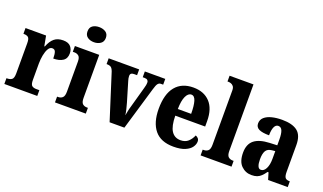

<svg xmlns="http://www.w3.org/2000/svg" viewBox="-76 -1240 2891 1721"><g transform="rotate(20 1369.0 -380.0)"><path d="M11 0V-55H15Q45 -55 62 -67.5Q79 -80 79 -127V-413Q79 -457 64.5 -469Q50 -481 22 -481H18V-536H214L232 -440H237Q258 -495 290 -521.5Q322 -548 374 -548Q424 -548 446.5 -522Q469 -496 469 -457Q469 -408 435 -386Q401 -364 345 -364Q345 -405 337.5 -426.5Q330 -448 306 -448Q284 -448 269 -422.5Q254 -397 246.5 -357.5Q239 -318 239 -278V-122Q239 -78 254.5 -66.5Q270 -55 295 -55H325V0Z M637 -626Q600 -626 575 -644Q550 -662 550 -698Q550 -736 575 -753Q600 -770 637 -770Q673 -770 699 -753Q725 -736 725 -698Q725 -662 699 -644Q673 -626 637 -626ZM494 0V-55H504Q529 -55 545.5 -70Q562 -85 562 -127V-414Q562 -453 545.5 -467Q529 -481 505 -481H489V-536H721V-126Q721 -84 737 -69.5Q753 -55 779 -55H788V0Z M877 -434Q867 -462 853.5 -471.5Q840 -481 811 -481V-536H1102V-481H1073Q1037 -481 1037 -451Q1037 -439 1039.5 -427.5Q1042 -416 1045 -406L1101 -218Q1110 -187 1116.5 -159Q1123 -131 1126 -107Q1130 -127 1134.5 -150.5Q1139 -174 1146 -196L1201 -394Q1206 -411 1208.5 -424Q1211 -437 1211 -452Q1211 -464 1202 -472.5Q1193 -481 1173 -481H1156V-536H1351V-481H1329Q1312 -481 1300.5 -466.5Q1289 -452 1277 -409L1156 0H1015Z M1626 10Q1505 10 1446 -62Q1387 -134 1387 -265Q1387 -406 1446.5 -478Q1506 -550 1616 -550Q1717 -550 1775 -488Q1833 -426 1833 -308V-257H1548Q1549 -158 1579 -112Q1609 -66 1666 -66Q1711 -66 1738.5 -91Q1766 -116 1781 -153Q1796 -148 1806 -136.5Q1816 -125 1816 -107Q1816 -80 1797 -53Q1778 -26 1736 -8Q1694 10 1626 10ZM1676 -321Q1676 -398 1663 -441Q1650 -484 1620 -484Q1589 -484 1569.5 -442Q1550 -400 1549 -321Z M1883 0V-55H1894Q1918 -55 1934.5 -69.5Q1951 -84 1951 -126V-645Q1951 -671 1940 -684Q1929 -697 1915.5 -701Q1902 -705 1894 -705H1883V-760H2111V-126Q2111 -84 2127.5 -69.5Q2144 -55 2169 -55H2178V0Z M2370 10Q2313 10 2272.5 -30Q2232 -70 2232 -154Q2232 -235 2280.5 -274Q2329 -313 2427 -317L2498 -320V-374Q2498 -430 2486.5 -458.5Q2475 -487 2448 -487Q2424 -487 2411 -459Q2398 -431 2398 -379Q2333 -379 2301 -394.5Q2269 -410 2269 -446Q2269 -482 2295 -505Q2321 -528 2364.5 -539Q2408 -550 2462 -550Q2560 -550 2609 -511.5Q2658 -473 2658 -380V-125Q2658 -85 2669.5 -70Q2681 -55 2711 -55H2714V0H2527L2507 -66H2498Q2479 -39 2461.5 -22.5Q2444 -6 2423 2Q2402 10 2370 10ZM2434 -63Q2463 -63 2481 -98.5Q2499 -134 2499 -191V-265L2469 -262Q2427 -258 2411 -230.5Q2395 -203 2395 -150Q2395 -108 2404.5 -85.5Q2414 -63 2434 -63Z"/></g></svg>

Font: Noto Serif Armenian Condensed ExtraBold
Style: Regular
Weight: 800
Width: 3
Designer: Monotype Design Team
Foundry: Monotype Imaging Inc.
Version: Version 2.008; ttfautohint (v1.8.4.7-5d5b)